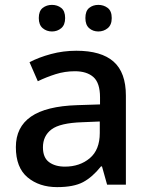

<svg xmlns="http://www.w3.org/2000/svg" viewBox="-20 -757 615 787"><path d="M293 -549Q395 -549 445.5 -504.5Q496 -460 496 -365V0H419L398 -75H394Q359 -31 320.5 -10.5Q282 10 214 10Q141 10 93 -30Q45 -70 45 -154Q45 -236 107 -279Q169 -322 297 -326L390 -329V-358Q390 -417 363 -441Q336 -465 287 -465Q246 -465 208 -453Q170 -441 135 -424L101 -502Q139 -522 189 -535.5Q239 -549 293 -549ZM317 -256Q226 -253 191 -226.5Q156 -200 156 -153Q156 -111 181 -92.5Q206 -74 246 -74Q307 -74 348 -108.5Q389 -143 389 -212V-259ZM139 -683Q139 -712 155 -724.5Q171 -737 193 -737Q215 -737 231 -724.5Q247 -712 247 -683Q247 -655 231 -641.5Q215 -628 193 -628Q171 -628 155 -641.5Q139 -655 139 -683ZM330 -683Q330 -712 345.5 -724.5Q361 -737 383 -737Q405 -737 421.5 -724.5Q438 -712 438 -683Q438 -655 421.5 -641.5Q405 -628 383 -628Q361 -628 345.5 -641.5Q330 -655 330 -683Z"/></svg>

Font: Noto Sans Javanese Medium
Style: Regular
Weight: 500
Version: Version 2.004